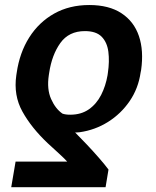

<svg xmlns="http://www.w3.org/2000/svg" viewBox="-20 -573 632 776"><path d="M406.7 183.6H25.4L43 80.1H251.5Q242.2 69.3 219.2 48.3Q196.3 27.3 172.4 5.4Q106.9 -56.6 70.6 -122.1Q34.2 -187.5 45.9 -268.6L47.4 -278.3Q59.1 -359.9 98.1 -421.6Q137.2 -483.4 199 -518.1Q260.7 -552.7 340.8 -552.7Q420.4 -552.7 470.9 -519.5Q521.5 -486.3 541.5 -427.2Q561.5 -368.2 550.3 -289.6L548.3 -279.8Q539.1 -215.8 504.2 -164.6Q469.2 -113.3 416.7 -80.3Q364.3 -47.4 302.2 -38.6Q296.9 -38.1 293 -37.8Q289.1 -37.6 283.7 -37.6Q304.7 -16.6 330.3 10.5Q356 37.6 379.6 64.7Q403.3 91.8 418.5 112.3ZM414.6 -268.6 416 -278.3Q422.9 -325.2 418 -363.5Q413.1 -401.9 390.9 -424.6Q368.7 -447.3 323.2 -447.3Q258.3 -447.3 223.9 -399.2Q189.5 -351.1 178.7 -278.3L177.2 -268.6Q168.9 -212.4 186.5 -172.9Q204.1 -133.3 232.4 -113.8Q244.6 -109.4 263.7 -109.4Q308.1 -109.4 339.1 -131.1Q370.1 -152.8 388.7 -189.2Q407.2 -225.6 414.6 -268.6Z"/></svg>

Font: Inter Display Semi Bold
Style: Italic
Weight: 600
Italic angle: -9.39999°
Designer: Rasmus Andersson
Foundry: rsms
Version: Version 4.000;git-4fc901f